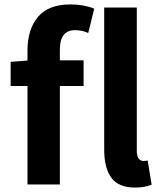

<svg xmlns="http://www.w3.org/2000/svg" viewBox="-20 -832 727 866"><path d="M450 -157V-798H597V-151Q597 -128 605.5 -117Q614 -106 626 -106Q637 -106 646 -108L664 1Q634 14 589 14Q515 14 482.5 -30Q450 -74 450 -157ZM104 -559V-605Q104 -699 151 -755.5Q198 -812 298 -812Q358 -812 405 -793L378 -683Q351 -696 318 -696Q250 -696 250 -608V-560H357V-444H250V0H104V-444H28V-553Z"/></svg>

Font: Sinter Bold
Style: Regular
Weight: 700
Foundry: Adobe & rsms
Version: Version 1.000